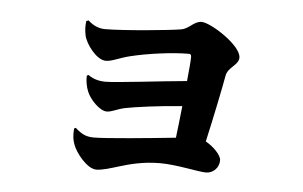

<svg xmlns="http://www.w3.org/2000/svg" viewBox="-44 -618 1088 689"><g transform="rotate(5 500.0 -273.5)"><path d="M243 -521C241 -503 241 -489 245 -470C251 -440 291 -385 325 -385C348 -385 370 -399 411 -409C472 -424 561 -436 620 -436C626 -436 629 -433 629 -425C629 -411 626 -378 622 -338C531 -330 370 -310 329 -310C315 -310 289 -313 268 -329L262 -326C261 -307 265 -286 272 -269C284 -240 320 -204 344 -204C363 -204 380 -216 409 -222C443 -229 531 -241 613 -247C609 -207 604 -166 600 -132C505 -122 350 -107 307 -107C280 -107 263 -114 239 -136L233 -133C231 -105 234 -91 239 -77C249 -47 292 7 325 7C347 7 377 -3 407 -12C443 -23 491 -36 552 -36C612 -36 691 -17 718 -17C743 -17 765 -37 765 -65C765 -83 737 -112 708 -128C728 -216 750 -324 758 -369C763 -400 802 -411 802 -438C802 -482 689 -554 656 -554C628 -554 614 -526 585 -521C545 -514 379 -498 313 -498C294 -498 273 -504 251 -524Z"/></g></svg>

Font: Noto Serif TC Black
Style: Regular
Weight: 900
Version: Version 1.001;PS 1.001;hotconv 16.6.54;makeotf.lib2.5.65590